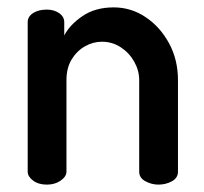

<svg xmlns="http://www.w3.org/2000/svg" viewBox="-20 -500 552 520"><path d="M107 0Q84 0 69.5 -11Q55 -22 55 -35V-440Q55 -455 69.5 -464.5Q84 -474 107 -474Q126 -474 140 -464.5Q154 -455 154 -440V-404Q169 -433 203.5 -456.5Q238 -480 288 -480Q335 -480 374.5 -453.5Q414 -427 438 -382.5Q462 -338 462 -283V-35Q462 -18 445.5 -9Q429 0 409 0Q391 0 374 -9Q357 -18 357 -35V-283Q357 -309 343.5 -333Q330 -357 307 -372Q284 -387 256 -387Q232 -387 210 -374.5Q188 -362 174 -339Q160 -316 160 -283V-35Q160 -22 144.5 -11Q129 0 107 0Z"/></svg>

Font: Dosis ExtraLight SemiBold
Style: Regular
Weight: 600
Version: Version 3.001; ttfautohint (v1.8.2)